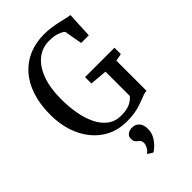

<svg xmlns="http://www.w3.org/2000/svg" viewBox="-298 -850 1216 1216"><g transform="rotate(-45 310.0 -242.0)"><path d="M334 11Q263 11 205.2 -17Q147.5 -45 106.2 -95.8Q65 -146.5 43 -214.2Q21 -282 21 -361Q21 -456 45.2 -528.8Q69.5 -601.5 113.8 -651Q158 -700.5 219 -726Q280 -751.5 354 -751.5Q387.5 -751.5 418.8 -746.8Q450 -742 477 -736Q504 -730 524.8 -725Q545.5 -720 558 -719.5L549.5 -546H481L459.5 -667Q453.5 -673 439.8 -680.5Q426 -688 403.5 -693.8Q381 -699.5 347 -699.5Q285 -699.5 238.5 -662.2Q192 -625 165.8 -554.5Q139.5 -484 139.5 -383Q139.5 -316 150.5 -254.5Q161.5 -193 185 -145Q208.5 -97 245.8 -69Q283 -41 336 -41Q368 -41 391 -46.8Q414 -52.5 431 -63.5Q448 -74.5 461.5 -90V-308.5L345.5 -318.5V-375.5H609V-318.5L559.5 -309V-39Q545 -38.5 529.8 -33.2Q514.5 -28 496.2 -20.5Q478 -13 455.2 -5.8Q432.5 1.5 402.8 6.2Q373 11 334 11ZM395.5 138.5Q395.5 172.5 379.5 200Q363.5 227.5 344 245.2Q324.5 263 314.5 268H313.5L282 249L281.5 242.5Q295.5 235.5 305.2 216.5Q315 197.5 315 183.5Q315 168 308.5 160.2Q302 152.5 294.5 147Q286.5 141.5 280.5 132.5Q274.5 123.5 274.5 107.5Q274.5 88.5 284 78.2Q293.5 68 306 64.2Q318.5 60.5 327.5 60.5H330Q359.5 60.5 377.8 80.8Q396 101 395.5 138.5Z"/></g></svg>

Font: Merriweather 24pt SemiCondensed
Style: Regular
Weight: 400
Width: 4
Designer: Eben Sorkin
Foundry: Eben Sorkin
Version: Version 2.100